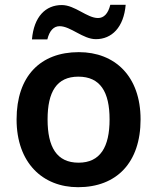

<svg xmlns="http://www.w3.org/2000/svg" viewBox="-20 -769 654 799"><path d="M113 -605H177C186 -642 204 -660 228 -660C274 -660 325 -606 379 -606C445 -606 495 -655 503 -749H439C430 -712 412 -694 388 -694C342 -694 292 -748 237 -748C170 -748 121 -700 113 -605ZM565 -272C565 -452 458 -552 308 -552C148 -552 49 -452 49 -272C49 -92 157 10 305 10C465 10 565 -92 565 -272ZM178 -272C178 -387 216 -450 306 -450C397 -450 436 -387 436 -272C436 -157 397 -92 307 -92C216 -92 178 -157 178 -272Z"/></svg>

Font: Noto Sans Bengali SemiBold
Style: Regular
Weight: 600
Designer: Jelle Bosma - Monotype Design Team
Foundry: Monotype Imaging Inc.
Version: Version 2.003